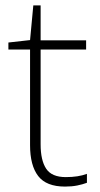

<svg xmlns="http://www.w3.org/2000/svg" viewBox="-20 -679 368 709"><path d="M223 -25Q246 -25 265.5 -28Q285 -31 301 -37V-4Q285 2 265 6Q245 10 220 10Q151 10 121 -29Q91 -68 91 -143V-496H11V-522L91 -531L103 -659H130V-530H298V-496H130V-146Q130 -87 150.5 -56Q171 -25 223 -25Z"/></svg>

Font: Noto Sans Gujarati ExtraLight
Style: Regular
Weight: 200
Designer: Jelle Bosma - Monotype Design Team, Universal Thirst
Foundry: Monotype Imaging Inc.
Version: Version 2.106; ttfautohint (v1.8.4.7-5d5b)